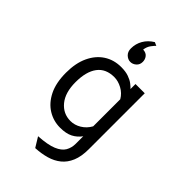

<svg xmlns="http://www.w3.org/2000/svg" viewBox="-288 -881 1192 1192"><g transform="rotate(45 308.0 -285.0)"><path d="M269.8 210.5 230.2 145.8Q310.6 141 353.5 123.2Q396.4 105.4 412.6 77.2Q428.8 49.1 428.8 13.8V-52.2Q407 -21.9 374.2 -4.9Q341.5 12 288.8 12Q231 12 182.1 -18Q133.1 -48 103.4 -107.5Q73.8 -167 73.8 -256Q73.8 -339.8 101.8 -399.5Q129.8 -459.2 178.9 -491.1Q228.1 -523 292.2 -523Q331 -523 358.1 -513.4Q385.1 -503.9 402.2 -490.7Q419.4 -477.5 428.8 -467V-511H510V-19.5Q510 44 491.9 87.2Q473.9 130.4 441.4 156.6Q409 182.9 365.2 195.4Q321.5 207.9 269.8 210.5ZM305.8 -62.8Q341.8 -62.8 375.3 -83.1Q408.9 -103.5 428.8 -139.5V-377.2Q409.1 -411.2 374.2 -429.9Q339.4 -448.5 305.8 -448.5Q231.9 -448.5 194.6 -398.8Q157.2 -349 157.2 -256Q157.2 -164.5 199 -113.6Q240.8 -62.8 305.8 -62.8ZM308.8 -585Q287.4 -585 269.8 -601.7Q252.2 -618.4 252.2 -647Q252.2 -688.2 272.3 -722.8Q292.4 -757.4 330 -780L352.8 -769.8Q345.5 -764 330.2 -743.9Q315 -723.9 311.2 -695.8Q338.1 -694.6 350.9 -678.3Q363.8 -662 363.8 -640.2Q363.8 -615.1 346.7 -600.1Q329.6 -585 308.8 -585Z"/></g></svg>

Font: Overpass Mono Light
Style: Regular
Weight: 300
Monospace: yes
Designer: Delve Withrington, Dave Bailey
Foundry: Delve Fonts LLC
Version: Version 4.000